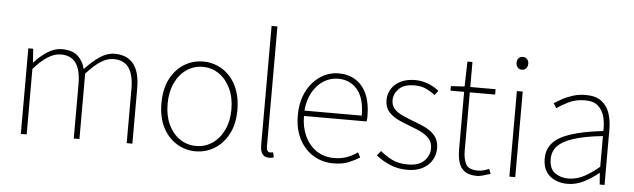

<svg xmlns="http://www.w3.org/2000/svg" viewBox="-50 -979 3889 1178"><g transform="rotate(5 1895.0 -390.5)"><path d="M105 0V-527H135L141 -443H143Q179 -484 223 -512Q267 -540 310 -540Q375 -540 408.5 -510Q442 -480 455 -430Q502 -481 546.5 -510.5Q591 -540 636 -540Q713 -540 752.5 -490.5Q792 -441 792 -339V0H757V-334Q757 -421 726.5 -464Q696 -507 632 -507Q593 -507 553 -481Q513 -455 466 -403V0H431V-334Q431 -421 401 -464Q371 -507 307 -507Q269 -507 227.5 -481Q186 -455 141 -403V0Z M1182 13Q1119 13 1065.5 -19.5Q1012 -52 980 -113.5Q948 -175 948 -262Q948 -351 980 -413Q1012 -475 1065.5 -507.5Q1119 -540 1182 -540Q1229 -540 1271.5 -521.5Q1314 -503 1346.5 -467.5Q1379 -432 1397.5 -380Q1416 -328 1416 -262Q1416 -175 1383.5 -113.5Q1351 -52 1298 -19.5Q1245 13 1182 13ZM1182 -20Q1238 -20 1282.5 -50.5Q1327 -81 1353 -135.5Q1379 -190 1379 -262Q1379 -335 1353 -390Q1327 -445 1282.5 -476Q1238 -507 1182 -507Q1126 -507 1081.5 -476Q1037 -445 1011.5 -390Q986 -335 986 -262Q986 -190 1011.5 -135.5Q1037 -81 1081.5 -50.5Q1126 -20 1182 -20Z M1634 13Q1617 13 1605 5.5Q1593 -2 1586.5 -18Q1580 -34 1580 -59V-794H1616V-53Q1616 -37 1622 -28.5Q1628 -20 1638 -20Q1641 -20 1645 -20.5Q1649 -21 1657 -22L1664 9Q1657 10 1651 11.5Q1645 13 1634 13Z M2029 13Q1963 13 1908 -20Q1853 -53 1820.5 -114.5Q1788 -176 1788 -262Q1788 -327 1806.5 -378Q1825 -429 1857.5 -465.5Q1890 -502 1930.5 -521Q1971 -540 2015 -540Q2076 -540 2120.5 -512Q2165 -484 2189.5 -429.5Q2214 -375 2214 -297Q2214 -289 2214 -280.5Q2214 -272 2212 -261H1826Q1826 -192 1851.5 -137.5Q1877 -83 1923 -51.5Q1969 -20 2031 -20Q2076 -20 2111 -33Q2146 -46 2176 -68L2192 -37Q2162 -19 2125 -3Q2088 13 2029 13ZM1826 -294H2179Q2179 -401 2134 -454Q2089 -507 2015 -507Q1968 -507 1927 -481.5Q1886 -456 1859 -408.5Q1832 -361 1826 -294Z M2485 13Q2426 13 2377 -8.5Q2328 -30 2293 -59L2316 -88Q2349 -60 2389 -40Q2429 -20 2487 -20Q2553 -20 2586.5 -53Q2620 -86 2620 -131Q2620 -166 2600 -189Q2580 -212 2549.5 -227Q2519 -242 2488 -253Q2448 -268 2410 -285Q2372 -302 2347 -330Q2322 -358 2322 -403Q2322 -440 2341 -471Q2360 -502 2397 -521Q2434 -540 2488 -540Q2528 -540 2567 -525Q2606 -510 2634 -486L2613 -459Q2587 -479 2557 -493Q2527 -507 2486 -507Q2421 -507 2390 -475.5Q2359 -444 2359 -405Q2359 -374 2376.5 -353.5Q2394 -333 2422.5 -319.5Q2451 -306 2482 -294Q2514 -282 2545 -269.5Q2576 -257 2601 -240Q2626 -223 2641.5 -197.5Q2657 -172 2657 -133Q2657 -94 2637 -60.5Q2617 -27 2579 -7Q2541 13 2485 13Z M2916 13Q2867 13 2840 -6Q2813 -25 2802.5 -59.5Q2792 -94 2792 -140V-494H2708V-522L2792 -527L2796 -681H2827V-527H2983V-494H2827V-135Q2827 -84 2844 -52Q2861 -20 2919 -20Q2934 -20 2953 -25Q2972 -30 2986 -37L2998 -7Q2975 1 2952.5 7Q2930 13 2916 13Z M3114 0V-527H3150V0ZM3133 -660Q3117 -660 3107 -671Q3097 -682 3097 -701Q3097 -718 3107 -728.5Q3117 -739 3133 -739Q3148 -739 3158.5 -728.5Q3169 -718 3169 -701Q3169 -682 3158.5 -671Q3148 -660 3133 -660Z M3472 13Q3431 13 3396.5 -2Q3362 -17 3341 -48.5Q3320 -80 3320 -130Q3320 -218 3403 -263.5Q3486 -309 3664 -329Q3666 -372 3656.5 -412.5Q3647 -453 3619 -480Q3591 -507 3536 -507Q3480 -507 3435 -485Q3390 -463 3364 -443L3346 -472Q3363 -484 3391.5 -500Q3420 -516 3457.5 -528Q3495 -540 3538 -540Q3600 -540 3635.5 -512.5Q3671 -485 3685.5 -440Q3700 -395 3700 -341V0H3670L3665 -70H3662Q3622 -37 3573.5 -12Q3525 13 3472 13ZM3475 -20Q3522 -20 3567 -42.5Q3612 -65 3664 -109V-298Q3550 -286 3482.5 -263.5Q3415 -241 3386 -208.5Q3357 -176 3357 -131Q3357 -70 3392 -45Q3427 -20 3475 -20Z"/></g></svg>

Font: Noto Sans TC Thin
Style: Regular
Weight: 100
Designer: Ryoko NISHIZUKA 西塚涼子 (kana, bopomofo & ideographs); Paul D. Hunt (Latin, Greek & Cyrillic); Sandoll Communications 산돌커뮤니
Foundry: Adobe
Version: Version 2.004-H2;hotconv 1.0.118;makeotfexe 2.5.65603